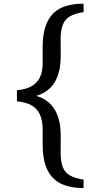

<svg xmlns="http://www.w3.org/2000/svg" viewBox="-20 -917 539 1019"><path d="M302.2 -620.1Q302.2 -445.3 171.9 -408.2Q302.2 -371.1 302.2 -196.3L301.8 -107.4Q301.8 -35.6 328.1 -4.9Q355 26.4 423.8 36.1L423.3 81.1Q320.3 81.1 267.6 33.7Q206.5 -21 206.5 -146.5V-230Q206.5 -336.9 129.9 -366.2Q104 -376 69.8 -378.9V-438Q173.8 -446.8 198.2 -522.5Q206.5 -549.3 206.5 -586.4V-670.4Q206.5 -851.6 335.9 -886.7Q376 -897.5 423.3 -897.5L423.8 -852.5Q355.5 -842.8 329.1 -812Q301.8 -780.8 301.8 -709.5Z"/></svg>

Font: Metamorphous
Style: Regular
Weight: 400
Designer: James Grieshaber
Foundry: James Grieshaber
Version: Version 1.001